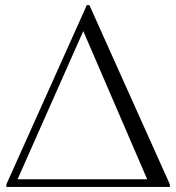

<svg xmlns="http://www.w3.org/2000/svg" viewBox="-20 -734 692 754"><path d="M647 0H5V-10L321 -714H331L647 -10ZM558 -30 307 -612 49 -30Z"/></svg>

Font: Cinzel
Style: Regular
Weight: 400
Designer: Natanael Gama
Version: Version 1.001;PS 001.001;hotconv 1.0.56;makeotf.lib2.0.21325